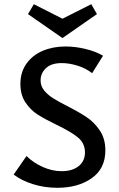

<svg xmlns="http://www.w3.org/2000/svg" viewBox="-20 -886 565 913"><path d="M277 -705 113 -819 141 -866 277 -797 414 -866 441 -819ZM299 -382Q356 -353 392.5 -328.5Q429 -304 455 -265Q481 -226 481 -171Q481 -84 416 -38.5Q351 7 253 7Q191 7 136 -10.5Q81 -28 45 -56L106 -144Q140 -111 184.5 -91.5Q229 -72 273 -72Q324 -72 354 -96Q384 -120 384 -161Q384 -205 350.5 -232.5Q317 -260 250 -292Q194 -319 159.5 -341Q125 -363 101 -399Q77 -435 77 -487Q77 -543 106 -583.5Q135 -624 183.5 -644.5Q232 -665 292 -665Q337 -665 385.5 -653.5Q434 -642 470 -621L418 -538Q389 -561 349.5 -573.5Q310 -586 274 -586Q223 -586 198 -561.5Q173 -537 173 -504Q173 -477 189.5 -456.5Q206 -436 230 -420.5Q254 -405 299 -382Z"/></svg>

Font: Ysabeau SC Semibold
Style: Regular
Weight: 600
Designer: Christian Thalmann (Catharsis Fonts)
Version: Version 0.003